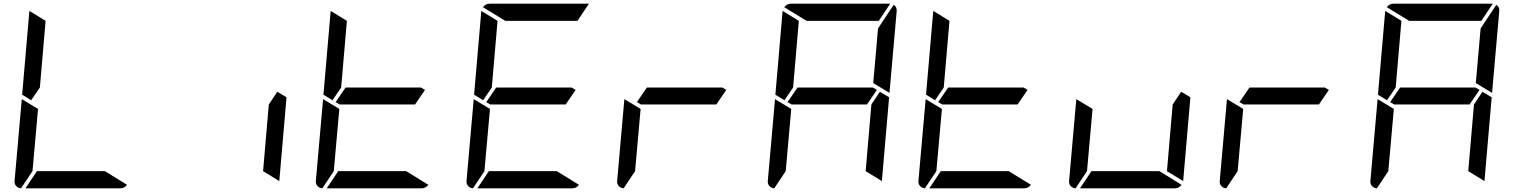

<svg xmlns="http://www.w3.org/2000/svg" viewBox="-20 -1020 8200 1040"><path d="M149 -477 100 -507 139 -959V-961L227 -907L196 -546ZM548 -93 668 -19Q654 0 632 0H118L180 -93ZM94 0Q78 -1 67.5 -12.5Q57 -24 59 -41L98 -483L186 -430L156 -93Z M1482 -523 1532 -493 1493 -41V-39L1405 -93L1436 -454Z M1781 -477 1732 -507 1771 -959V-961L1859 -907L1828 -546ZM2282 -533 2228 -454H1820L1798 -467L1852 -546H2260ZM2180 -93 2300 -19Q2286 0 2264 0H1750L1812 -93ZM1726 0Q1710 -1 1699.5 -12.5Q1689 -24 1691 -41L1730 -483L1818 -430L1788 -93Z M2597 -477 2548 -507 2587 -959V-961L2675 -907L2644 -546ZM3098 -533 3044 -454H2636L2614 -467L2668 -546H3076ZM2996 -93 3116 -19Q3102 0 3080 0H2566L2628 -93ZM2542 0Q2526 -1 2515.5 -12.5Q2505 -24 2507 -41L2546 -483L2634 -430L2604 -93ZM2717 -907 2596 -981Q2610 -1000 2632 -1000H3168H3170L3108 -907Z M3914 -533 3860 -454H3452L3430 -467L3484 -546H3892ZM3358 0Q3342 -1 3331.5 -12.5Q3321 -24 3323 -41L3362 -483L3450 -430L3420 -93Z M4229 -477 4180 -507 4219 -959V-961L4307 -907L4276 -546ZM4730 -533 4676 -454H4268L4246 -467L4300 -546H4708ZM4746 -523 4796 -493 4757 -41V-39L4669 -93L4700 -454ZM4174 0Q4158 -1 4147.5 -12.5Q4137 -24 4139 -41L4178 -483L4266 -430L4236 -93ZM4821 -994Q4839 -983 4837 -959L4798 -517L4710 -570L4736 -866ZM4349 -907 4228 -981Q4242 -1000 4264 -1000H4800H4802L4740 -907Z M5045 -477 4996 -507 5035 -959V-961L5123 -907L5092 -546ZM5546 -533 5492 -454H5084L5062 -467L5116 -546H5524ZM5444 -93 5564 -19Q5550 0 5528 0H5014L5076 -93ZM4990 0Q4974 -1 4963.5 -12.5Q4953 -24 4955 -41L4994 -483L5082 -430L5052 -93Z M6378 -523 6428 -493 6389 -41V-39L6301 -93L6332 -454ZM6260 -93 6380 -19Q6366 0 6344 0H5830L5892 -93ZM5806 0Q5790 -1 5779.5 -12.5Q5769 -24 5771 -41L5810 -483L5898 -430L5868 -93Z M7178 -533 7124 -454H6716L6694 -467L6748 -546H7156ZM6622 0Q6606 -1 6595.5 -12.5Q6585 -24 6587 -41L6626 -483L6714 -430L6684 -93Z M7493 -477 7444 -507 7483 -959V-961L7571 -907L7540 -546ZM7994 -533 7940 -454H7532L7510 -467L7564 -546H7972ZM8010 -523 8060 -493 8021 -41V-39L7933 -93L7964 -454ZM7438 0Q7422 -1 7411.5 -12.5Q7401 -24 7403 -41L7442 -483L7530 -430L7500 -93ZM8085 -994Q8103 -983 8101 -959L8062 -517L7974 -570L8000 -866ZM7613 -907 7492 -981Q7506 -1000 7528 -1000H8064H8066L8004 -907Z"/></svg>

Font: DSEG7 Modern
Style: Italic
Weight: 400
Italic angle: -5°
Designer: Keshikan(Twitter:@keshinomi_88pro)
Version: Version 0.46